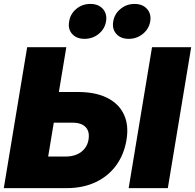

<svg xmlns="http://www.w3.org/2000/svg" viewBox="-22 -971 1007 991"><path d="M202.6 -496.1H381.3Q470.7 -496.1 531 -466.1Q591.3 -436 617.4 -380.6Q643.6 -325.2 630.9 -249Q618.2 -172.4 576.9 -116.5Q535.6 -60.5 470.7 -30.3Q405.8 0 322.3 0H-2.4L118.2 -727.5H320.3L226.6 -163.1H317.4Q349.1 -163.1 374 -173.6Q398.9 -184.1 414.8 -203.9Q430.7 -223.6 435.1 -251Q439.5 -278.3 431.4 -297.6Q423.3 -316.9 403.3 -327.4Q383.3 -337.9 351.1 -337.9H176.3ZM964.8 -727.5 844.2 0H642.1L762.7 -727.5ZM642.6 -770.5Q601.1 -770.5 578.4 -795.9Q555.7 -821.3 562.5 -860.4Q568.8 -899.4 600.1 -925Q631.3 -950.7 672.4 -950.7Q713.9 -950.7 736.8 -925Q759.8 -899.4 753.4 -860.4Q746.6 -821.3 715.1 -795.9Q683.6 -770.5 642.6 -770.5ZM414.1 -770.5Q373 -770.5 350.3 -795.9Q327.6 -821.3 335 -860.4Q340.8 -899.4 371.8 -925Q402.8 -950.7 444.3 -950.7Q486.3 -950.7 509 -925Q531.7 -899.4 525.4 -860.4Q518.6 -821.3 487.3 -795.9Q456.1 -770.5 414.1 -770.5Z"/></svg>

Font: Inter 28pt Black
Style: Italic
Weight: 900
Italic angle: -9.3988°
Designer: Rasmus Andersson
Foundry: rsms
Version: Version 4.001;git-66647c0bb